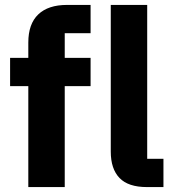

<svg xmlns="http://www.w3.org/2000/svg" viewBox="-20 -760 704 780"><path d="M95 0V-410H21V-525H95V-587Q95 -663 135.5 -701.5Q176 -740 252 -740H348V-625H243V-525H348V-410H243V0ZM644 0H577Q501 0 465.5 -37Q430 -74 430 -144V-740H578V-115H644Z"/></svg>

Font: IBM Plex Sans
Style: Regular
Weight: 400
Designer: Mike Abbink, Paul van der Laan, Pieter van Rosmalen
Foundry: Bold Monday
Version: Version 3.201